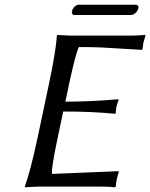

<svg xmlns="http://www.w3.org/2000/svg" viewBox="-20 -797 641 820"><path d="M541 -732.9H296.9Q285.2 -734.4 287.1 -748Q290.5 -765.1 306.6 -774.4Q311.5 -776.9 315.4 -776.9H560.1Q572.8 -775.4 571.3 -763.2Q567.4 -745.1 549.8 -735.4Q544.9 -733.4 541 -732.9ZM224.6 -200.2Q199.7 -82.5 201.7 -54.2L485.8 -65.9L487.3 -62Q481.9 -45.9 478 -28.8Q477.5 -25.4 474.1 0L471.2 2.9Q447.3 0 412.1 0H139.2L86.4 2.9L85.9 0Q110.4 -68.8 138.7 -200.2L190.4 -444.8Q217.8 -574.2 223.1 -645L225.6 -647.9Q227.5 -647.9 275.9 -645H539.1Q575.2 -645 599.6 -647.9L601.1 -645Q593.3 -617.2 592.3 -613.8Q590.3 -603 588.9 -587.9L585.9 -584Q585.9 -584 415 -594.2Q362.3 -596.2 316.9 -596.2Q303.2 -568.4 276.4 -444.8L259.3 -362.8Q365.2 -362.8 484.4 -373L486.8 -370.1Q481 -356.4 477.5 -341.8Q474.6 -326.7 474.6 -314L471.2 -311Q375 -320.8 250 -320.8Z"/></svg>

Font: Linux Biolinum Capitals O
Style: Italic Samll Caps
Weight: 400
Italic angle: -12°
Designer: Philipp H. Poll
Foundry: Philipp H. Poll
Version: Version 0.6.2